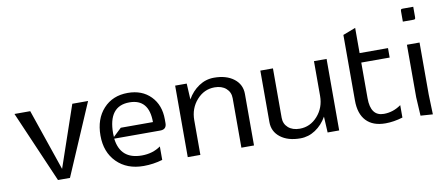

<svg xmlns="http://www.w3.org/2000/svg" viewBox="-53 -702 2097 899"><g transform="rotate(-10 995.5 -252.5)"><path d="M162 0 15 -340H90L190 -48L290 -340H365L219 0Z M454 -170Q454 -161 455 -153L494 -190H647Q647 -300 554 -300Q454 -300 454 -170ZM394 -170Q394 -249 438 -297Q482 -345 554 -345Q622 -345 663 -303Q704 -261 704 -193V-175Q704 -145 674 -145H455Q467 -45 569 -45Q621 -45 659 -72V-8Q615 5 569 5Q490 5 442 -43Q394 -91 394 -170Z M779 0V-340H834L838 -264Q859 -301 892 -323Q925 -345 964 -345Q1023 -345 1058.5 -317.5Q1094 -290 1094 -245V0H1034V-235Q1034 -264 1013.5 -282Q993 -300 959 -300Q909 -300 874 -260.5Q839 -221 839 -165V0Z M1499 0H1444L1440 -76Q1419 -39 1386 -17Q1353 5 1314 5Q1255 5 1219.5 -22.5Q1184 -50 1184 -95V-340H1244V-105Q1244 -76 1264.5 -58Q1285 -40 1319 -40Q1369 -40 1404 -79.5Q1439 -119 1439 -175V-340H1499Z M1596 -437 1656 -460V-340H1791V-295H1656V-125Q1656 -40 1719 -40Q1763 -40 1801 -67V-8Q1758 5 1719 5Q1659 5 1627.5 -28.5Q1596 -62 1596 -125Z M1881 -450V-499Q1881 -506 1883 -508Q1885 -510 1892 -510H1941V-461Q1941 -454 1939 -452Q1937 -450 1930 -450ZM1881 -340H1941V-92L1944 2L1886 -2L1881 -90Z"/></g></svg>

Font: Glametrix
Style: Regular
Weight: 500
Designer: gluk
Foundry: gluk
Version: Version 0.40